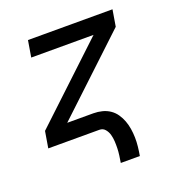

<svg xmlns="http://www.w3.org/2000/svg" viewBox="-128 -627 856 918"><g transform="rotate(-20 300.0 -168.0)"><path d="M331 184Q334 166 336.5 148Q339 130 339.5 112Q340 94 339 76.5Q338 59 333.5 42.5Q329 26 318 13Q307 0 289 0H29L43 -84L418 -436H101L115 -520H545L531 -436L156 -84H289Q312 -84 333.5 -78.5Q355 -73 372.5 -61Q390 -49 402 -31.5Q414 -14 421.5 6Q429 26 432.5 48Q436 70 436.5 92.5Q437 115 434.5 138Q432 161 428 184Z"/></g></svg>

Font: Iosevka Md Ex Obl
Style: Regular
Weight: 500
Width: 7
Italic angle: -9°
Monospace: yes
Designer: Belleve Invis
Foundry: Belleve Invis
Version: Version 32.5.0; ttfautohint (v1.8.4)